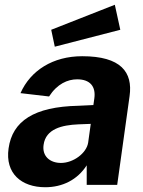

<svg xmlns="http://www.w3.org/2000/svg" viewBox="-20 -776 600 806"><path d="M170 10C242 10 305 -21 344 -82V0H472L524 -373C538 -473 488 -540 325 -540C202 -540 108 -480 66 -385L186 -371C220 -424 264 -443 304 -443C358 -443 383 -413 376 -363L372 -335L309 -332C123 -328 32 -268 16 -153C1 -48 70 10 170 10ZM195 -651 210 -580 485 -651 462 -756ZM236 -92C190 -92 156 -120 163 -168C172 -235 240 -251 309 -254L361 -256L350 -177C343 -133 288 -92 236 -92Z"/></svg>

Font: Cheyenne Sans
Style: Bold Italic
Weight: 700
Italic angle: -8.13011°
Designer: The Public Sans project authors (U.S. Web Design System), Libre Franklin designed by Pablo Impallari and Rodrigo Fuenzal
Foundry: The Cheyenne Sans Project Authors
Version: Version 2.007